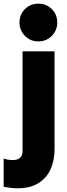

<svg xmlns="http://www.w3.org/2000/svg" viewBox="-58 -806 362 1043"><path d="M38.1 216.8Q20.5 216.8 0 214.6Q-20.5 212.4 -38.1 209V54.7Q-26.9 59.6 -13.7 61.5Q-0.5 63.5 9.8 63.5Q40 63.5 52.2 49.8Q64.5 36.1 64.5 16.6V-527.3H238.3V4.9Q238.3 65.9 216.6 113.8Q194.8 161.6 150.4 189.2Q106 216.8 38.1 216.8ZM150.4 -581.1Q107.4 -581.1 77.6 -611.1Q47.9 -641.1 47.9 -683.6Q47.9 -727.5 77.6 -756.8Q107.4 -786.1 150.4 -786.1Q193.8 -786.1 223.4 -756.8Q252.9 -727.5 252.9 -683.6Q252.9 -641.1 223.4 -611.1Q193.8 -581.1 150.4 -581.1Z"/></svg>

Font: Reddit Sans Black
Style: Regular
Weight: 900
Version: Version 1.014